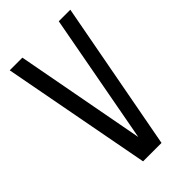

<svg xmlns="http://www.w3.org/2000/svg" viewBox="-215 -774 847 847"><g transform="rotate(-45 209.0 -350.0)"><path d="M20 -700 152 0H267L398 -700H326L213 -91L99 -700Z"/></g></svg>

Font: VL Bebas Neue Regular
Style: Regular
Weight: 400
Designer: Ryoichi Tsunekawa
Foundry: Ryoichi Tsunekawa
Version: Version 001.003